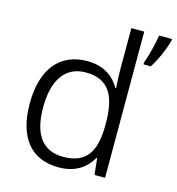

<svg xmlns="http://www.w3.org/2000/svg" viewBox="-113 -857 888 964"><g transform="rotate(15 331.0 -375.0)"><path d="M278 10C369 10 421 -33 451 -86H454L463 0H518V-760H451V-545C451 -518 453 -476 455 -449H451C421 -502 368 -543 281 -543C142 -543 56 -446 56 -263C56 -83 138 10 278 10ZM662 -752V-760H595C589 -717 571 -645 557 -610V-600H595C624 -645 652 -711 662 -752ZM287 -47C178 -47 126 -123 126 -261C126 -404 182 -486 289 -486C408 -486 451 -408 451 -266V-254C451 -119 407 -47 287 -47Z"/></g></svg>

Font: Noto Sans Syriac Light
Style: Regular
Weight: 300
Designer: Patrick Giasson and the Monotype Design Team
Foundry: Monotype Imaging Inc.
Version: Version 3.000